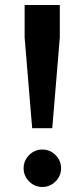

<svg xmlns="http://www.w3.org/2000/svg" viewBox="-20 -736 335 764"><path d="M78 -716H218V-587L188 -226H108L78 -587ZM148.5 8Q118 8 96 -14Q74 -36 74 -66.5Q74 -97 96 -119Q118 -141 148.5 -141Q179 -141 201 -119Q223 -97 223 -66.5Q223 -36 201 -14Q179 8 148.5 8Z"/></svg>

Font: Myanmar Khyay
Style: Regular
Weight: 400
Designer: Danh Hong
Foundry: Google Inc.
Version: Version 1.10 March 4, 2015